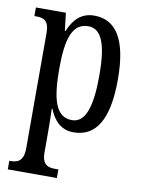

<svg xmlns="http://www.w3.org/2000/svg" viewBox="-87 -606 668 902"><g transform="rotate(10 246.5 -155.0)"><path d="M14 236H248V195H231C200 195 170 187 170 128V33C170 -13 169 -52 168 -81H171C193 -25 229 11 287 11C393 11 450 -76 450 -269C450 -461 393 -546 289 -546C227 -546 191 -507 168 -451H165L155 -536H12V-495H22C56 -495 82 -486 82 -427V123C82 186 52 195 20 195H14ZM270 -44C192 -44 170 -128 170 -272C170 -409 192 -492 270 -492C336 -492 361 -416 361 -273C361 -128 336 -44 270 -44Z"/></g></svg>

Font: Noto Serif Devanagari ExtraCondensed
Style: Regular
Weight: 400
Width: 2
Designer: Universal Thirst, Indian Type Foundry and the Monotype Design Team
Foundry: Monotype Imaging Inc.
Version: Version 2.004